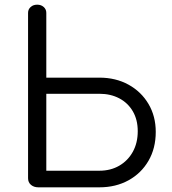

<svg xmlns="http://www.w3.org/2000/svg" viewBox="-20 -801 734 821"><path d="M144 0Q125 0 112.5 -10.5Q100 -21 100 -39V-746Q100 -761 111 -771Q122 -781 139 -781Q156 -781 167 -771Q178 -761 178 -746V-469H405Q475 -469 529.5 -439Q584 -409 615 -356.5Q646 -304 646 -237Q646 -167 615 -113.5Q584 -60 529.5 -30Q475 0 405 0ZM178 -71H405Q453 -71 490 -92.5Q527 -114 548 -152Q569 -190 569 -240Q569 -289 548 -325Q527 -361 490 -380.5Q453 -400 405 -400H178Z"/></svg>

Font: Comfortaa
Style: Regular
Weight: 400
Designer: Johan Aakerlund
Foundry: Johan Aakerlund
Version: Version 3.104; ttfautohint (v1.8.1.43-b0c9)